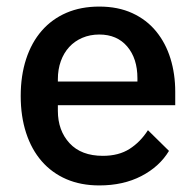

<svg xmlns="http://www.w3.org/2000/svg" viewBox="-20 -552 596 584"><path d="M282 12Q226 12 182 -7Q138 -26 107 -61.5Q76 -97 59.5 -147.5Q43 -198 43 -260Q43 -322 59.5 -372.5Q76 -423 107 -458.5Q138 -494 182 -513Q226 -532 282 -532Q339 -532 382.5 -512Q426 -492 455 -456.5Q484 -421 498.5 -374Q513 -327 513 -273V-232H156V-215Q156 -155 191.5 -116.5Q227 -78 293 -78Q341 -78 374 -99Q407 -120 430 -156L494 -93Q465 -45 410 -16.5Q355 12 282 12ZM282 -447Q254 -447 230.5 -437Q207 -427 190.5 -409Q174 -391 165 -366Q156 -341 156 -311V-304H398V-314Q398 -374 367 -410.5Q336 -447 282 -447Z"/></svg>

Font: IBM Plex Thai Medium
Style: Regular
Weight: 500
Designer: Mike Abbink, Paul van der Laan, Pieter van Rosmalen, Ben Mitchell, Mark Frömberg
Foundry: Bold Monday
Version: Version 1.0